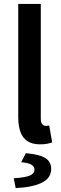

<svg xmlns="http://www.w3.org/2000/svg" viewBox="-20 -726 311 979"><path d="M185 10Q144 10 119.5 -6.5Q95 -23 84 -54Q73 -85 73 -128V-706H188V-122Q188 -100 196 -92Q204 -84 214 -84Q218 -84 221.5 -84.5Q225 -85 231 -86L246 0Q236 4 220.5 7Q205 10 185 10ZM60 233 50 183Q111 179 133.5 168.5Q156 158 156 140Q156 123 139.5 113.5Q123 104 88 101L112 55Q185 62 213 81Q241 100 241 135Q241 182 193.5 205.5Q146 229 60 233Z"/></svg>

Font: Source Sans 3 SemiBold
Style: Regular
Weight: 600
Designer: Paul D. Hunt
Foundry: Adobe
Version: Version 3.046;hotconv 1.0.118;makeotfexe 2.5.65603